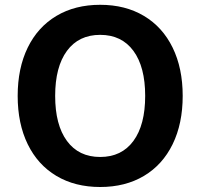

<svg xmlns="http://www.w3.org/2000/svg" viewBox="-20 -749 814 780"><path d="M51.8 -359.4Q51.8 -471.9 92.6 -555.6Q133.5 -639.3 209.2 -684.4Q284.9 -729.5 387 -729.5Q489 -729.5 564.7 -684.4Q640.4 -639.3 681.3 -555.6Q722.2 -471.9 722.2 -359.4Q722.2 -246.8 681.3 -163.1Q640.4 -79.4 564.7 -34.3Q489 10.7 387 10.7Q284.9 10.7 209.2 -34.3Q133.5 -79.4 92.6 -163.1Q51.8 -246.8 51.8 -359.4ZM569.8 -359.4Q569.8 -477.3 522 -542.4Q474.1 -607.4 387 -607.4Q299.8 -607.4 252 -542.4Q204.1 -477.3 204.1 -359.4Q204.1 -241.5 252 -176.4Q299.8 -111.3 387 -111.3Q474.1 -111.3 522 -176.4Q569.8 -241.5 569.8 -359.4Z"/></svg>

Font: Min Sans VF VF
Style: Regular
Weight: 400
Designer: Jinseong-Kim, NotoSansCJK, Nunito
Foundry: Jinseong-Kim
Version: Version 1.420;Glyphs 3.1.2 (3151)